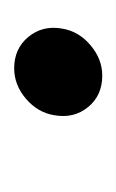

<svg xmlns="http://www.w3.org/2000/svg" viewBox="35 -198 168 279"><g transform="rotate(90 119.5 -58.0)"><path d="M78.6 5.9Q50.3 5.9 33.2 -14.6Q16.1 -35.2 21 -63.5Q24.9 -87.9 45.2 -105Q65.4 -122.1 89.4 -122.1Q118.2 -122.1 135 -101.6Q151.9 -81.1 147 -52.7Q143.1 -28.3 123 -11.2Q103 5.9 78.6 5.9Z"/></g></svg>

Font: Inter Tight
Style: Italic
Weight: 400
Italic angle: -9.39999°
Designer: Rasmus Andersson
Foundry: rsms
Version: Version 3.002